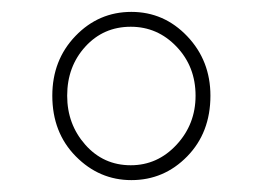

<svg xmlns="http://www.w3.org/2000/svg" viewBox="-20 -744 442 323"><path d="M68 -583Q68 -521 107.5 -481Q147 -441 201 -441Q256 -441 295 -481Q334 -521 334 -583Q334 -642 295 -683Q256 -724 201 -724Q146 -724 107 -683.5Q68 -643 68 -583ZM93 -583Q93 -632 123.5 -665.5Q154 -699 200 -699Q245 -699 277 -665.5Q309 -632 309 -583Q309 -535 277 -500.5Q245 -466 200 -466Q154 -466 123.5 -500.5Q93 -535 93 -583Z"/></svg>

Font: Noto Sans Display Thin
Style: Regular
Weight: 250
Designer: Monotype Design Team
Foundry: Monotype Imaging Inc.
Version: Version 1.900